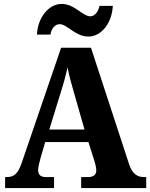

<svg xmlns="http://www.w3.org/2000/svg" viewBox="-20 -957 764 977"><path d="M430 -771C496 -771 550 -840 554 -927H486C482 -900 462 -874 440 -874C400 -874 360 -937 294 -937C227 -937 172 -867 168 -781H237C240 -808 258 -834 283 -834C323 -834 362 -771 430 -771ZM6 0H255V-56H214C185 -56 174 -69 174 -92C174 -110 183 -139 187 -155L210 -234H430L460 -139C463 -128 470 -107 470 -90C470 -64 451 -56 428 -56H393V0H724V-56H713C678 -56 654 -73 638 -118L443 -714H291L90 -127C70 -68 47 -56 14 -56H6ZM231 -298 290 -490C303 -530 314 -571 324 -614C332 -570 344 -528 356 -487L410 -298Z"/></svg>

Font: Noto Serif Georgian SemiCondensed ExtraBold
Style: Regular
Weight: 800
Width: 4
Designer: Monotype Design Team, Akaki Razmadze
Foundry: Google LLC
Version: Version 2.003